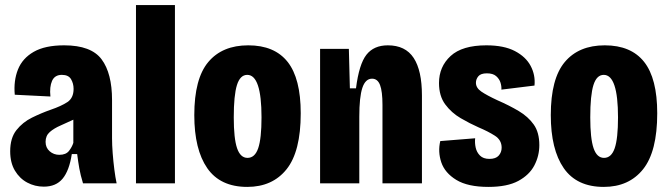

<svg xmlns="http://www.w3.org/2000/svg" viewBox="-20 -720 2629 754"><path d="M152 13Q117 13 87 -3Q57 -19 38.5 -50Q20 -81 20 -126Q20 -178 44.5 -209Q69 -240 105.5 -258Q142 -276 179 -289Q220 -303 244.5 -319Q269 -335 269 -371Q269 -392 259 -409Q249 -426 223 -426Q195 -426 184.5 -402.5Q174 -379 178 -341L38 -348Q33 -403 50.5 -447Q68 -491 112.5 -516.5Q157 -542 232 -542Q338 -542 379 -487Q420 -432 420 -327V-177Q420 -151 422.5 -118.5Q425 -86 429 -54.5Q433 -23 438 0H306Q296 -33 291.5 -58.5Q287 -84 283 -115H262Q252 -50 226 -18.5Q200 13 152 13ZM213 -112Q239 -112 251 -127.5Q263 -143 268 -159V-250Q243 -238 217.5 -227Q192 -216 175.5 -201.5Q159 -187 159 -163Q159 -140 175 -126Q191 -112 213 -112Z M514 0V-700H667V0Z M951 14Q845 14 794 -59.5Q743 -133 743 -268Q743 -411 798 -476.5Q853 -542 955 -542Q1058 -542 1109.5 -477Q1161 -412 1161 -275Q1161 -125 1105.5 -55.5Q1050 14 951 14ZM952 -100Q981 -100 994 -138Q1007 -176 1007 -259Q1007 -426 951 -426Q923 -426 910.5 -386Q898 -346 898 -259Q898 -176 911 -138Q924 -100 952 -100Z M1237 0V-528H1350L1354 -373H1378Q1390 -468 1419 -505Q1448 -542 1503 -542Q1572 -542 1604.5 -492.5Q1637 -443 1637 -345V0H1482V-308Q1482 -361 1472.5 -386Q1463 -411 1441 -411Q1415 -411 1403 -375Q1391 -339 1391 -262V0Z M1898 14Q1817 14 1772 -13.5Q1727 -41 1713 -82.5Q1699 -124 1709 -166L1846 -177Q1844 -159 1848 -140.5Q1852 -122 1865 -109Q1878 -96 1902 -96Q1927 -96 1938.5 -109Q1950 -122 1950 -140Q1950 -170 1923.5 -187Q1897 -204 1859 -220Q1825 -235 1789 -256Q1753 -277 1728.5 -310Q1704 -343 1704 -394Q1704 -458 1749.5 -500Q1795 -542 1890 -542Q1959 -542 2002 -519.5Q2045 -497 2064 -461Q2083 -425 2079 -384L1949 -368Q1950 -381 1945.5 -395.5Q1941 -410 1928.5 -421Q1916 -432 1892 -432Q1868 -432 1858.5 -420.5Q1849 -409 1849 -395Q1849 -375 1870 -360.5Q1891 -346 1934 -326Q1980 -306 2017 -284Q2054 -262 2076 -231Q2098 -200 2098 -150Q2098 -108 2078.5 -70.5Q2059 -33 2015.5 -9.5Q1972 14 1898 14Z M2351 14Q2245 14 2194 -59.5Q2143 -133 2143 -268Q2143 -411 2198 -476.5Q2253 -542 2355 -542Q2458 -542 2509.5 -477Q2561 -412 2561 -275Q2561 -125 2505.5 -55.5Q2450 14 2351 14ZM2352 -100Q2381 -100 2394 -138Q2407 -176 2407 -259Q2407 -426 2351 -426Q2323 -426 2310.5 -386Q2298 -346 2298 -259Q2298 -176 2311 -138Q2324 -100 2352 -100Z"/></svg>

Font: Bricolage Grotesque 12pt Condensed ExtraBold
Style: Regular
Weight: 800
Width: 3
Designer: Mathieu Triay
Foundry: Atelier Triay
Version: Version 1.001; ttfautohint (v1.8.4.7-5d5b);gftools[0.9.33.de